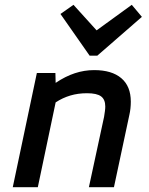

<svg xmlns="http://www.w3.org/2000/svg" viewBox="-20 -777 620 797"><path d="M33 0 133 -474H210L211 -433Q251 -460 290.5 -473Q330 -486 371 -486Q444 -486 483.5 -452.5Q523 -419 523 -355Q523 -341 521.5 -327Q520 -313 517 -300L453 0H349L412 -292Q414 -305 415.5 -315.5Q417 -326 417 -335Q417 -364 399.5 -377Q382 -390 341 -390Q304 -390 272 -380.5Q240 -371 211 -352L137 0ZM352 -546 231 -719 285 -757 381 -651 527 -757 569 -707 384 -546Z"/></svg>

Font: Sometype Mono SemiBold
Style: Italic
Weight: 600
Italic angle: -12°
Designer: Ryoichi Tsunekawa
Foundry: Dharma Type
Version: Version 1.001